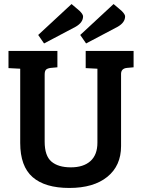

<svg xmlns="http://www.w3.org/2000/svg" viewBox="-20 -917 699 950"><path d="M201 -548V-216Q201 -146 234.5 -117.5Q268 -89 330.5 -89Q393 -89 427.5 -120Q462 -151 462 -211V-577L404 -580V-665H641V-584L608 -581Q579 -578 579 -551V-194Q579 -97 511 -42Q443 13 323 13Q203 13 141.5 -40.5Q80 -94 80 -210V-577L22 -580V-665H264V-584L231 -581Q215 -579 208 -572.5Q201 -566 201 -548ZM169 -744 334 -897 374 -863Q391 -846 391 -836Q391 -806 355 -785L198 -702ZM377 -744 542 -897 582 -863Q599 -846 599 -836Q599 -806 563 -785L406 -702Z"/></svg>

Font: Bree Serif
Style: Regular
Weight: 400
Designer: Veronika Burian, Jos Scaglione
Foundry: TypeTogether
Version: Version 1.002